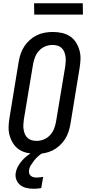

<svg xmlns="http://www.w3.org/2000/svg" viewBox="-20 -940 540 1183"><path d="M204 8Q175 8 147.5 2Q120 -4 98 -18.5Q76 -33 61.5 -55.5Q47 -78 39.5 -104.5Q32 -131 33 -159.5Q34 -188 39 -217L95 -559Q99 -583 107 -607.5Q115 -632 129.5 -654Q144 -676 163.5 -693.5Q183 -711 206.5 -722.5Q230 -734 255 -738.5Q280 -743 305 -743Q334 -743 361.5 -737Q389 -731 411 -716.5Q433 -702 447.5 -679.5Q462 -657 469.5 -630.5Q477 -604 476 -575.5Q475 -547 470 -518L414 -176Q410 -152 402 -127.5Q394 -103 379.5 -81Q365 -59 345.5 -41.5Q326 -24 302.5 -12.5Q279 -1 254 3.5Q229 8 204 8ZM206 -72Q228 -72 249.5 -80.5Q271 -89 287.5 -106.5Q304 -124 312.5 -145.5Q321 -167 325 -189L382 -531Q384 -547 385 -562.5Q386 -578 383.5 -593Q381 -608 375.5 -621.5Q370 -635 359 -645Q348 -655 333.5 -659Q319 -663 303 -663Q281 -663 259.5 -654.5Q238 -646 221.5 -628.5Q205 -611 196.5 -589.5Q188 -568 184 -546L127 -204Q125 -188 124 -172.5Q123 -157 125.5 -142Q128 -127 133.5 -113.5Q139 -100 150 -90Q161 -80 175.5 -76Q190 -72 206 -72ZM187 223Q164 223 142.5 218Q121 213 105 200.5Q89 188 81 167.5Q73 147 77 125Q80 105 90 86.5Q100 68 114 51.5Q128 35 144.5 22Q161 9 180 -2L191 -8H249L248 0Q231 9 217 21Q203 33 192 47Q181 61 171 76.5Q161 92 159 109Q157 119 160 128.5Q163 138 170.5 144Q178 150 187.5 152Q197 154 207 154Q217 154 227 152.5Q237 151 246 150L234 219Q223 221 211 222Q199 223 187 223ZM191 -850 190 -920H490L491 -850Z"/></svg>

Font: Iosevka Curly Slab Medium
Style: Italic
Weight: 500
Italic angle: -9°
Monospace: yes
Designer: Belleve Invis
Foundry: Belleve Invis
Version: Version 22.1.2; ttfautohint (v1.8.4)